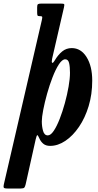

<svg xmlns="http://www.w3.org/2000/svg" viewBox="-87 -800 545 1070"><path d="M143 -780H251.5Q267.5 -780 270.2 -777Q273 -774 269.5 -759L203.5 -473Q199.5 -453.5 203.8 -450Q208 -446.5 218.5 -464Q237 -495 259.8 -513.5Q282.5 -532 313 -532Q364 -532 395.5 -481.8Q427 -431.5 427 -350.5Q427 -274.5 407 -208.5Q387 -142.5 353 -92.8Q319 -43 277.2 -15Q235.5 13 192.5 13Q168.5 13 154.2 1Q140 -11 132.5 -28.5Q124.5 -46.5 121 -46.8Q117.5 -47 112 -24L56 227Q53 240 48.8 245.2Q44.5 250.5 29 250.5H-46Q-64 250.5 -66.2 245.2Q-68.5 240 -65.5 227L145.5 -685Q148.5 -698.5 148.5 -704.2Q148.5 -710 136.5 -710H133Q124 -710 122 -714.2Q120 -718.5 120 -732V-759.5Q120 -773.5 124.8 -776.8Q129.5 -780 143 -780ZM146 -123.5Q146 -95.5 153 -70.5Q160 -45.5 179.5 -45.5Q195.5 -45.5 212.5 -70.8Q229.5 -96 245.5 -137Q261.5 -178 274.5 -225.2Q287.5 -272.5 295.2 -317.2Q303 -362 303 -394.5Q303 -428.5 298 -449Q293 -469.5 276.5 -469.5Q259.5 -469.5 241.2 -441.5Q223 -413.5 206 -369.8Q189 -326 175.5 -277.8Q162 -229.5 154 -188Q146 -146.5 146 -123.5Z"/></svg>

Font: Besley* Condensed Semi
Style: Italic
Weight: 600
Width: 3
Italic angle: -13°
Designer: Owen Earl
Foundry: indestructible type*
Version: Version 3.000; ttfautohint (v1.8.3)